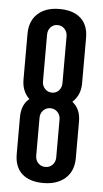

<svg xmlns="http://www.w3.org/2000/svg" viewBox="-50 -693 395 736"><g transform="rotate(5 147.0 -325.0)"><path d="M35 -379V-554Q35 -604 65.5 -632Q96 -660 149 -660Q202 -660 231 -634Q260 -608 260 -558V-383Q260 -338 229 -310Q261 -285 261 -237V-96Q261 -46 229.5 -18Q198 10 145 10Q92 10 63 -16Q34 -42 34 -92V-233Q34 -282 64 -306Q35 -333 35 -379ZM110 -558V-378Q110 -361 121 -349.5Q132 -338 148 -338Q164 -338 174.5 -349.5Q185 -361 185 -378V-558Q185 -575 174 -586.5Q163 -598 147 -598Q131 -598 120.5 -586.5Q110 -575 110 -558ZM109 -238V-92Q109 -75 120 -63.5Q131 -52 147.5 -52Q164 -52 175 -63.5Q186 -75 186 -92V-238Q186 -255 175 -266.5Q164 -278 147.5 -278Q131 -278 120 -266.5Q109 -255 109 -238Z"/></g></svg>

Font: el_Medula One
Style: Regular
Weight: 400
Designer: Luciano Vergara
Foundry: Luciano Vergara
Version: Version 1.002 August 17, 2020